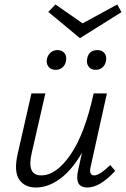

<svg xmlns="http://www.w3.org/2000/svg" viewBox="-20 -830 561 855"><path d="M521 -776 336 -660 195 -777 227 -810 348 -726 502 -810ZM228 -519Q207 -519 196 -533Q185 -547 189 -568Q193 -585 205.5 -596Q218 -607 236 -607Q256 -607 267 -593.5Q278 -580 274 -559Q271 -541 258.5 -530Q246 -519 228 -519ZM368 -568Q375 -607 414 -607Q434 -607 445 -593.5Q456 -580 452 -559Q449 -541 436.5 -530Q424 -519 406 -519Q385 -519 374.5 -533.5Q364 -548 368 -568ZM400 -49Q423 -49 471 -95L493 -69Q425 5 369 5Q310 5 328 -72L345 -150Q300 -72 247 -33.5Q194 5 140 5Q89 5 65 -31.5Q41 -68 59 -146L120 -414H182L122 -152Q97 -49 163 -49Q231 -49 294.5 -142Q358 -235 397 -414H456L384 -89Q374 -49 400 -49Z"/></svg>

Font: EauTestInfant
Style: Italic
Weight: 400
Italic angle: -12°
Designer: Christian Thalmann (Catharsis Fonts)
Version: Version 0.001;PS 000.001;hotconv 1.0.88;makeotf.lib2.5.64775